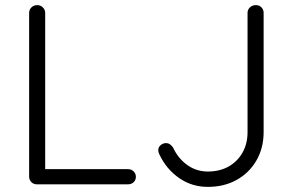

<svg xmlns="http://www.w3.org/2000/svg" viewBox="-20 -720 1144 750"><path d="M137.5 -59.2H480.5Q493 -59.2 501.9 -50.6Q510.8 -42 510.8 -29.5Q510.8 -16.5 501.9 -8.2Q493 0 480.5 0H124Q110.8 0 102.2 -8.9Q93.8 -17.8 93.8 -30.2V-669.8Q93.8 -682.2 102.8 -691.1Q111.8 -700 125.5 -700Q138.2 -700 147.4 -691.1Q156.5 -682.2 156.5 -669.8V-41.5ZM791.8 10Q728.8 10 679 -25Q629.2 -60 602.8 -116.5Q598.2 -125.5 598.2 -132.8Q598.2 -145.8 608 -153.4Q617.8 -161 627.8 -161Q637.5 -161 644.1 -156.1Q650.8 -151.2 656 -143.8Q675.2 -101.8 710.9 -75.9Q746.5 -50 791.8 -50Q838.2 -50 872.9 -69.5Q907.5 -89 927.2 -123.8Q947 -158.5 947 -204V-669.8Q947 -682.2 956.2 -691.1Q965.5 -700 979.2 -700Q993 -700 1001.4 -691.1Q1009.8 -682.2 1009.8 -669.8V-204Q1009.8 -142.2 981.9 -93.6Q954 -45 904.9 -17.5Q855.8 10 791.8 10Z"/></svg>

Font: Quicksand Variable Light
Style: Regular
Weight: 300
Designer: Andrew Paglinawan
Foundry: Andrew Paglinawan
Version: Version 3.004